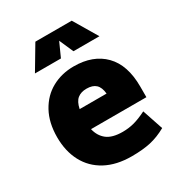

<svg xmlns="http://www.w3.org/2000/svg" viewBox="-193 -933 996 1075"><g transform="rotate(-30 305.0 -396.0)"><path d="M35 0ZM369 -127Q408 -127 443.5 -136.5Q479 -146 525 -169L570 -35Q518 -6 467 5.5Q416 17 345 17Q246 17 176.5 -20.5Q107 -58 71 -126Q35 -194 35 -284Q35 -378 72 -445.5Q109 -513 172 -547.5Q235 -582 313 -582Q438 -582 509 -509.5Q580 -437 580 -298V-229H222Q233 -181 267.5 -154Q302 -127 369 -127ZM223 -358H397Q393 -400 372.5 -419Q352 -438 313 -438Q277 -438 254.5 -420Q232 -402 223 -358ZM355 -656 315 -747 274 -656H106L197 -809H432L523 -656Z"/></g></svg>

Font: Biryani Heavy
Style: Regular
Weight: 900
Designer: Dan Reynolds and Mathieu Réguer
Foundry: Dan Reynolds and Mathieu Réguer
Version: Version 1.003; ttfautohint (v1.1) -l 5 -r 5 -G 72 -x 0 -D la